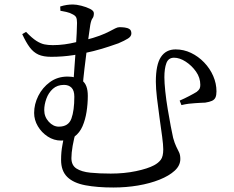

<svg xmlns="http://www.w3.org/2000/svg" viewBox="-20 -787 1040 855"><path d="M96 -645Q123 -617 142 -605Q161 -593 177.5 -589.5Q194 -586 215 -586Q242 -586 267.5 -589.5Q293 -593 315.5 -598.5Q338 -604 357 -608Q397 -618 423.5 -628Q450 -638 466 -646.5Q482 -655 493 -660.5Q504 -666 512 -666Q523 -666 535.5 -664.5Q548 -663 556.5 -657.5Q565 -652 565 -638Q565 -625 550 -615.5Q535 -606 507 -594Q495 -590 466 -580Q437 -570 396 -559.5Q355 -549 307 -541.5Q259 -534 208 -534Q173 -534 151 -544Q129 -554 112.5 -576Q96 -598 79 -635ZM249 -739Q249 -743 248.5 -750Q248 -757 248 -758Q264 -763 277.5 -765Q291 -767 305 -767Q320 -767 342 -761.5Q364 -756 381 -747.5Q398 -739 398 -728Q398 -713 392 -705.5Q386 -698 382 -676Q380 -661 375.5 -630.5Q371 -600 366 -561Q361 -522 356 -480Q351 -438 348 -400L307 -422Q309 -455 312 -493.5Q315 -532 317.5 -570Q320 -608 321.5 -639Q323 -670 323 -685Q323 -702 319 -710Q315 -718 302 -724Q292 -730 276.5 -733.5Q261 -737 249 -739ZM371 -360Q371 -325 365.5 -289.5Q360 -254 347.5 -225Q335 -196 311.5 -178.5Q288 -161 252 -161Q220 -161 192.5 -179Q165 -197 148.5 -225Q132 -253 132 -284Q132 -323 150.5 -360Q169 -397 202.5 -421.5Q236 -446 281 -446Q321 -446 346 -428Q371 -410 371 -360ZM311 -356Q311 -384 298.5 -396.5Q286 -409 265 -409Q235 -409 215.5 -391.5Q196 -374 186.5 -347.5Q177 -321 177 -297Q177 -267 197 -245Q217 -223 242 -223Q285 -223 298 -259Q311 -295 311 -356ZM320 -207Q309 -170 303.5 -137.5Q298 -105 298 -83Q298 -51 320.5 -36.5Q343 -22 382.5 -18Q422 -14 473 -14Q534 -14 586 -25Q638 -36 666 -51Q685 -61 696 -75.5Q707 -90 707 -122Q707 -141 702 -179Q697 -217 690.5 -262Q684 -307 679 -350.5Q674 -394 674 -423Q674 -499 696.5 -533Q719 -567 762 -567Q798 -567 830.5 -551.5Q863 -536 889 -509Q915 -482 929.5 -448.5Q944 -415 944 -380Q944 -363 939.5 -353Q935 -343 924 -338Q913 -333 894 -330Q883 -330 871.5 -329Q860 -328 847.5 -327.5Q835 -327 820 -325Q805 -323 788 -319L780 -339Q799 -347 822 -359Q845 -371 856 -378Q866 -386 869 -392.5Q872 -399 872 -409Q872 -441 853 -468Q834 -495 807 -512.5Q780 -530 755 -530Q730 -530 721 -506Q712 -482 712 -443Q712 -419 716 -380.5Q720 -342 727 -300.5Q734 -259 740.5 -224.5Q747 -190 751 -173Q758 -148 765 -134Q772 -120 777.5 -108.5Q783 -97 783 -79Q783 -50 758 -27Q733 -4 690.5 13Q648 30 595 39Q542 48 485 48Q413 48 360 38Q307 28 279.5 1Q252 -26 252 -75Q252 -111 258 -141.5Q264 -172 270 -206Z"/></svg>

Font: Noto Serif JP
Style: Regular
Weight: 400
Designer: Ryoko NISHIZUKA  (kana & ideographs); Frank Grießhammer (Latin, Greek & Cyrillic); Wenlong ZHANG  (bopomofo); Sandoll Co
Foundry: Adobe
Version: Version 2.003-H1;hotconv 1.1.1;makeotfexe 2.6.0